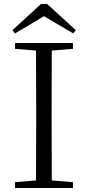

<svg xmlns="http://www.w3.org/2000/svg" viewBox="-20 -940 440 960"><path d="M346 -773 200 -859 55 -773 42 -789 185 -920H216L359 -789ZM345 -725V-696L239 -687L238 -390V-335L239 -38L345 -29V0H55V-29L160 -38L161 -335V-390L160 -687L55 -696V-725Z"/></svg>

Font: GL-CurulMinamoto Light
Style: Regular
Weight: 300
Designer: Eunice (kana); Ryoko NISHIZUKA 西塚涼子 (ideographs); Frank Grießhammer (Latin, Greek & Cyrillic); Wenlong ZHANG
Foundry: Gutenberg Labo; Adobe
Version: Version 1.002